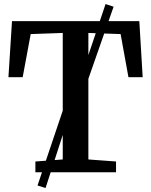

<svg xmlns="http://www.w3.org/2000/svg" viewBox="-20 -847 743 944"><path d="M288.5 -63V-685L131 -679.5L91.5 -467.5H21.5L39 -743H665L681.5 -467.5H611.5L573 -679.5L414.5 -685V-63L550.5 -53V0H154V-53ZM164.5 65 316.5 -386 359.5 -413 499 -827 538.5 -814 394.5 -402.5 349.5 -372 204 77.5Z"/></svg>

Font: Merriweather 20pt SemiBold
Style: Regular
Weight: 600
Version: Version 2.100